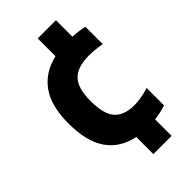

<svg xmlns="http://www.w3.org/2000/svg" viewBox="-242 -734 923 923"><g transform="rotate(-45 219.5 -273.0)"><path d="M216.5 120V3.5Q127 -14.5 79.5 -82Q32 -149.5 32 -272.5Q32 -392.5 80.2 -459Q128.5 -525.5 216.5 -545.5V-666.5H340.5V-554.5Q381.5 -552.5 418.5 -544V-426Q373.5 -434.5 332 -434.5Q255.5 -434.5 219.5 -398.5Q183.5 -362.5 183.5 -274.5Q183.5 -182.5 217.5 -146.5Q251.5 -110.5 318.5 -110.5Q361 -110.5 418.5 -127.5V-9.5Q382 2.5 340.5 7.5V120Z"/></g></svg>

Font: Encode Sans Semi Condensed
Style: Bold
Weight: 700
Width: 4
Designer: Multiple Designers
Foundry: Impallari Type
Version: Version 3.000; ttfautohint (v1.8.3) -l 8 -r 50 -G 200 -x 14 